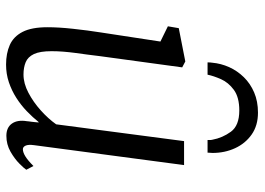

<svg xmlns="http://www.w3.org/2000/svg" viewBox="-136 -704 850 617"><g transform="rotate(90 288.5 -395.0)"><path d="M187 10Q151 10 124 -2Q97 -14 82 -43Q67 -72 67 -123Q67 -140.5 68.2 -161.2Q69.5 -182 72 -205Q74.5 -228 77.5 -251.2Q80.5 -274.5 84 -296L113 -486L64 -510L70 -545L177 -566L196 -556L160 -292Q157.5 -270.5 154.8 -250.5Q152 -230.5 149.5 -211.5Q147 -192.5 145.5 -173.8Q144 -155 144 -136Q144 -99 153.2 -79.5Q162.5 -60 179.5 -53Q196.5 -46 219 -46Q247.5 -46 277.5 -61.8Q307.5 -77.5 334.2 -101.5Q361 -125.5 379 -151L433 -562H510L446 -80Q443.5 -61.5 447.5 -52.8Q451.5 -44 459 -44Q469 -44 482 -52Q495 -60 513 -78L525 -55Q521 -48.5 505.5 -33Q490 -17.5 466.8 -4.2Q443.5 9 416 9Q389 9 376.5 -9Q364 -27 369 -57Q369 -58.5 369.5 -62.5Q370 -66.5 370.8 -72Q371.5 -77.5 372 -83.2Q372.5 -89 373 -94L372 -95Q356.5 -75.5 337 -56.8Q317.5 -38 294 -23Q270.5 -8 243.8 1Q217 10 187 10ZM180 -637.5Q180 -641.5 180.2 -645.5Q180.5 -649.5 181 -652.5Q183.5 -680.5 195.2 -706.8Q207 -733 227.5 -754Q248 -775 276.5 -787.2Q305 -799.5 341.5 -799.5Q383 -799.5 411.8 -779.2Q440.5 -759 455.8 -725.8Q471 -692.5 471 -653.5Q471 -651 470.5 -645.5Q470 -640 470 -637.5H429.5Q429.5 -641.5 429.5 -645.2Q429.5 -649 428.5 -653Q422.5 -685.5 402.8 -712.5Q383 -739.5 334.5 -739.5Q292 -739.5 268.2 -722Q244.5 -704.5 234 -680.8Q223.5 -657 219.5 -637.5Z"/></g></svg>

Font: Merriweather Light 18pt Light
Style: Italic
Weight: 300
Italic angle: -7.8°
Version: Version 2.101